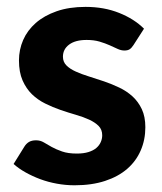

<svg xmlns="http://www.w3.org/2000/svg" viewBox="-20 -544 482 572"><path d="M377.5 -409.5Q372 -401 366.2 -397.2Q360.5 -393.5 350.5 -393.5Q340.5 -393.5 330 -398.5Q319.5 -403.5 306.5 -409.2Q293.5 -415 276.8 -420Q260 -425 238 -425Q204.5 -425 186 -411.2Q167.5 -397.5 167.5 -375Q167.5 -359.5 178 -349Q188.5 -338.5 205.8 -330.8Q223 -323 245 -316.2Q267 -309.5 290.2 -301.5Q313.5 -293.5 335.5 -283Q357.5 -272.5 374.8 -256.8Q392 -241 402.5 -218.8Q413 -196.5 413 -165Q413 -127.5 399.2 -95.8Q385.5 -64 359 -41Q332.5 -18 293 -5Q253.5 8 202 8Q175.5 8 149.5 3.2Q123.5 -1.5 100 -10.2Q76.5 -19 56 -30.5Q35.5 -42 20.5 -55.5L52.5 -107Q58 -116 66.2 -121Q74.5 -126 87.5 -126Q100 -126 110.5 -119.8Q121 -113.5 134 -106.2Q147 -99 164.8 -92.8Q182.5 -86.5 209 -86.5Q229 -86.5 243.5 -91Q258 -95.5 267 -103.2Q276 -111 280.2 -120.8Q284.5 -130.5 284.5 -141Q284.5 -158 273.8 -168.8Q263 -179.5 245.8 -187.5Q228.5 -195.5 206 -202Q183.5 -208.5 160.2 -216.5Q137 -224.5 114.8 -235.5Q92.5 -246.5 75.2 -263.2Q58 -280 47.2 -304.5Q36.5 -329 36.5 -364Q36.5 -396 49 -424.8Q61.5 -453.5 86.5 -475.5Q111.5 -497.5 148.8 -510.5Q186 -523.5 235 -523.5Q290 -523.5 335 -505.5Q380 -487.5 409 -458.5Z"/></svg>

Font: Lato Heavy
Style: Regular
Weight: 800
Designer: Lukasz Dziedzic
Foundry: tyPoland Lukasz Dziedzic
Version: Version 2.007; 2014-02-27